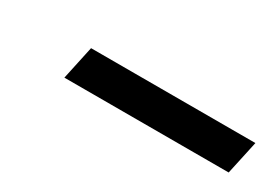

<svg xmlns="http://www.w3.org/2000/svg" viewBox="-15 -845 472 335"><g transform="rotate(30 221.5 -677.0)"><path d="M428.7 -643.1H97.7L112.3 -710.9H443.4Z"/></g></svg>

Font: Ufes Sans
Style: Italic
Weight: 400
Designer: Ricardo Esteves & Filipe Motta
Foundry: ProDesignUfes - Ricardo Esteves, Filipe Motta
Version: Version 2.0